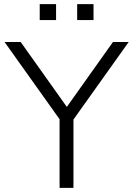

<svg xmlns="http://www.w3.org/2000/svg" viewBox="-20 -908 644 928"><path d="M268 0V-367L282 -312L2 -705H80L306 -387H300L526 -705H602L322 -312L335 -367V0ZM353 -811V-888H432V-811ZM172 -811V-888H251V-811Z"/></svg>

Font: Nunito Sans 9pt Light
Style: Regular
Weight: 300
Version: Version 3.101;gftools[0.9.27]